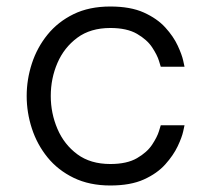

<svg xmlns="http://www.w3.org/2000/svg" viewBox="-20 -560 649 590"><path d="M319 10Q255 10 206.5 -13.5Q158 -37 126 -76.5Q94 -116 78 -165Q62 -214 62 -265Q62 -316 78 -365Q94 -414 126 -453.5Q158 -493 206 -516.5Q254 -540 319 -540Q381 -540 422 -521.5Q463 -503 488 -475.5Q513 -448 526 -420Q539 -392 543 -373.5Q547 -355 547 -355H474Q474 -355 468.5 -373Q463 -391 447.5 -414.5Q432 -438 401 -456Q370 -474 319 -474Q258 -474 217.5 -444Q177 -414 156.5 -366.5Q136 -319 136 -265Q136 -212 156.5 -164Q177 -116 217.5 -86Q258 -56 319 -56Q370 -56 401 -74Q432 -92 447.5 -115.5Q463 -139 468.5 -157Q474 -175 474 -175H547Q547 -175 543 -156.5Q539 -138 526 -110.5Q513 -83 488 -55Q463 -27 422 -8.5Q381 10 319 10Z"/></svg>

Font: Be Vietnam Pro Light
Style: Regular
Weight: 300
Designer: Lam Bao, Tony Le, Vietanh Nguyen
Foundry: Yellow Type Foundry
Version: Version 1.002; ttfautohint (v1.8.3)